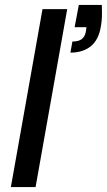

<svg xmlns="http://www.w3.org/2000/svg" viewBox="-20 -757 433 777"><path d="M24 0 152 -720H252L124 0ZM265 -544 273 -589Q298 -589 310.5 -598.5Q323 -608 327 -627L330 -647H282L299 -737H392Q393 -710 392.5 -690Q392 -670 388 -649Q379 -595 347 -569.5Q315 -544 265 -544Z"/></svg>

Font: DM Sans 18pt Medium
Style: Italic
Weight: 500
Italic angle: -10°
Designer: Colophon Foundry, Jonny Pinhorn
Foundry: Colophon Foundry
Version: Version 4.004;gftools[0.9.30]